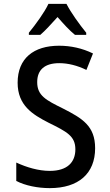

<svg xmlns="http://www.w3.org/2000/svg" viewBox="-20 -961 570 991"><path d="M129 -792V-781H188C214 -803 245 -838 277 -873C308 -838 338 -804 367 -781H425V-792C390 -835 346 -896 323 -941H230C210 -898 165 -836 129 -792ZM237 10C385 10 471 -65 471 -196C471 -311 405 -350 305 -401C218 -444 172 -467 172 -537C172 -601 211 -635 286 -635C331 -635 379 -623 426 -600L460 -685C405 -712 345 -725 285 -725C154 -725 71 -660 71 -534C71 -417 148 -370 230 -328C325 -281 369 -259 369 -190C369 -124 328 -79 237 -79C179 -79 118 -97 64 -122V-27C110 -3 175 10 237 10Z"/></svg>

Font: Noto Sans Mono Condensed Medium
Style: Regular
Weight: 500
Width: 3
Designer: Monotype Design Team
Foundry: Monotype Imaging Inc.
Version: Version 2.014